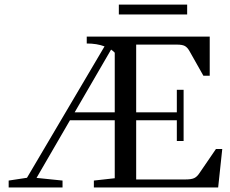

<svg xmlns="http://www.w3.org/2000/svg" viewBox="-20 -824 1013 844"><path d="M502.4 -760.3V-803.7H802.7V-760.3ZM18.1 0V-30.3L98.6 -42.5L439.5 -620.1Q406.2 -632.8 361.3 -632.8V-663.1H901.9V-491.2H874L812 -601.1Q803.2 -616.2 792 -622.1Q780.8 -627.9 758.3 -627.9H578.6V-330.1H757.3V-429.2H787.1V-204.1H757.3V-295.4H578.6V-35.2H796.4Q820.8 -35.2 833.5 -41Q846.2 -46.9 856.4 -62.5L929.2 -168.9H957L939 0H392.6V-30.3L484.4 -40.5V-295.4H287.6L140.6 -42L254.9 -30.3V0ZM484.4 -592.3Q479 -598.6 468.3 -606L308.1 -330.1H484.4Z"/></svg>

Font: Elstob 10pt
Style: Regular
Weight: 400
Designer: Peter S. Baker
Version: Version 1.015